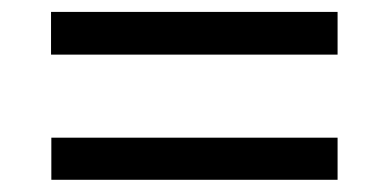

<svg xmlns="http://www.w3.org/2000/svg" viewBox="-20 -480 640 316"><path d="M64.5 -184.1V-253.4H535.6V-184.1ZM64 -390.1V-460.4H535.6V-390.1Z"/></svg>

Font: Oxygen
Style: Regular
Weight: 400
Designer: Vernon Adams
Foundry: Vernon Adams
Version: Version Release 0.2.3 webfont; ttfautohint (v0.93.3-1d66) -l